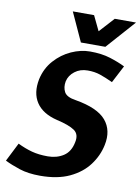

<svg xmlns="http://www.w3.org/2000/svg" viewBox="-111 -931 735 1005"><g transform="rotate(10 256.5 -428.5)"><path d="M479 -207Q467 -149 430 -99.5Q393 -50 329.5 -20Q266 10 173 10Q110 10 64 -5Q18 -20 -16 -37L34 -136Q73 -117 110 -107Q147 -97 195 -97Q243 -97 278.5 -120Q314 -143 324 -194Q334 -238 305 -258Q276 -278 210 -293Q132 -312 99 -362Q66 -412 81 -487Q94 -546 132 -588.5Q170 -631 220 -653.5Q270 -676 319 -676Q381 -676 427 -661.5Q473 -647 507 -630L459 -538Q420 -556 390.5 -566Q361 -576 324 -576Q284 -576 255.5 -554Q227 -532 220 -500Q214 -468 227 -443.5Q240 -419 289 -412Q407 -392 451.5 -339.5Q496 -287 479 -207ZM529 -867 393 -714H263L193 -867H306L344 -788L416 -867Z"/></g></svg>

Font: Epunda Sans
Style: Bold Italic
Weight: 700
Italic angle: -12.0243°
Designer: Simon Atzbach
Foundry: typofactur
Version: Version 2.204; ttfautohint (v1.8.4.7-5d5b)